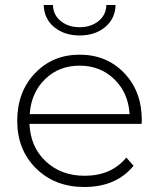

<svg xmlns="http://www.w3.org/2000/svg" viewBox="-20 -745 637 769"><path d="M155 -725H192Q193 -685 223.5 -660.5Q254 -636 299 -636Q344 -636 374.5 -660.5Q405 -685 406 -725H443Q441 -669 400.5 -636Q360 -603 299 -603Q238 -603 197.5 -636Q157 -669 155 -725ZM548 -263Q548 -261 547.5 -256.5Q547 -252 547 -249H98Q102 -156 163.5 -98.5Q225 -41 319 -41Q426 -41 486 -114L515 -81Q445 4 318 4Q200 4 124.5 -70.5Q49 -145 49 -261Q49 -377 120 -451.5Q191 -526 299 -526Q407 -526 477.5 -452.5Q548 -379 548 -263ZM99 -288H499Q494 -373 438 -427.5Q382 -482 299 -482Q216 -482 160.5 -428Q105 -374 99 -288Z"/></svg>

Font: mBank Light
Style: Regular
Weight: 300
Designer: Julieta Ulanovsky
Foundry: Julieta Ulanovsky
Version: Version 7.200;PS 007.200;hotconv 1.0.88;makeotf.lib2.5.64775